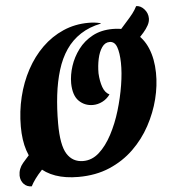

<svg xmlns="http://www.w3.org/2000/svg" viewBox="-55 -810 819 908"><g transform="rotate(-5 354.0 -356.0)"><path d="M59 47Q36 47 21.5 31.5Q7 16 6 -8Q6 -41 28 -67L117 -168L182 -104L112 -25Q94 -6 80.5 12.5Q67 31 59 47ZM586 -563 511 -619 573 -689Q592 -710 604 -725.5Q616 -741 625 -759Q646 -759 663 -740Q680 -721 680 -696Q680 -680 671 -663.5Q662 -647 648 -631ZM283 22Q160 22 96 -43.5Q32 -109 32 -239Q32 -311 48.5 -379Q65 -447 96.5 -505.5Q128 -564 172.5 -607.5Q217 -651 273 -675.5Q329 -700 394 -700Q408 -700 422 -698.5Q436 -697 451 -693V-691Q396 -680 354.5 -653Q313 -626 285 -585Q257 -544 240.5 -490Q224 -436 216.5 -372.5Q209 -309 209 -238Q209 -135 235.5 -93Q262 -51 312 -51Q354 -51 388 -81.5Q422 -112 449 -163Q476 -214 494 -274Q512 -334 521.5 -393Q531 -452 530 -499Q529 -546 519 -573.5Q509 -601 485 -601Q463 -601 448.5 -580Q434 -559 427 -526.5Q420 -494 420 -458Q422 -420 432 -392Q442 -364 463 -354Q448 -333 426 -322Q404 -311 381 -311Q342 -311 315 -337.5Q288 -364 287 -422Q287 -462 300.5 -503.5Q314 -545 341 -581Q368 -617 409 -639Q450 -661 505 -661Q567 -661 607.5 -632.5Q648 -604 669 -553.5Q690 -503 691 -437Q692 -376 676 -312.5Q660 -249 627.5 -189Q595 -129 546 -81.5Q497 -34 431.5 -6Q366 22 283 22Z"/></g></svg>

Font: Sansita Swashed Light
Style: Bold
Weight: 700
Version: Version 1.003